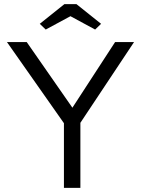

<svg xmlns="http://www.w3.org/2000/svg" viewBox="-20 -902 677 922"><path d="M287 0V-345.6L294.3 -300L13.4 -700H108.3L338.8 -368.8L318.5 -370.7L532.7 -700H623.7L353 -292.7L366 -350.9V0ZM199.6 -760.1 171 -787.6 289.3 -882.2H347.1L465.4 -787.6L436.8 -760.1L306.2 -830.8H330.5Z"/></svg>

Font: Lexend Medium
Style: Regular
Weight: 500
Designer: Bonnie Shaver-Troup, Thomas Jockin
Foundry: Lexend
Version: Version 1.005